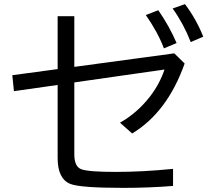

<svg xmlns="http://www.w3.org/2000/svg" viewBox="-20 -888 1010 922"><path d="M256.8 -810.1H336.9V-566.9L816.9 -631.8L866.7 -583Q783.7 -349.1 614.7 -247.1L556.2 -298.8Q639.6 -346.2 699.7 -423.8Q746.6 -484.4 770 -554.2L336.9 -492.2V-146Q336.9 -87.9 370.6 -75.2Q404.8 -62.5 536.1 -62.5Q666 -62.5 811 -77.1V4.9Q695.3 14.2 572.8 14.2Q364.7 14.2 317.4 -4.9Q256.8 -29.8 256.8 -128.9V-480L46.9 -450.2L39.1 -526.9L256.8 -556.2ZM767.1 -655.8Q738.8 -731.4 680.2 -815.9L740.2 -838.9Q793 -762.7 828.1 -681.2ZM896 -686Q861.3 -774.4 809.1 -847.2L868.2 -868.2Q921.4 -798.3 956.1 -711.9Z"/></svg>

Font: FORM UDPGothic
Style: Regular
Weight: 400
Foundry: Pronama LLC
Version: Version 1.05101